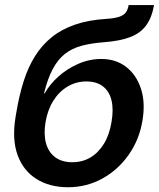

<svg xmlns="http://www.w3.org/2000/svg" viewBox="-20 -748 645 779"><path d="M255.9 11.7Q181.2 11.7 127.7 -22Q74.2 -55.7 51.3 -119.1Q28.3 -182.6 43 -272.5L45.9 -289.6Q57.6 -360.4 75.9 -418.2Q94.2 -476.1 122.6 -521Q150.9 -565.9 190.9 -597.9Q231 -629.9 285.4 -648.4Q339.8 -667 411.6 -671.4Q446.8 -673.8 465.1 -680.4Q483.4 -687 491.2 -698.5Q499 -710 502 -727.5H605Q596.2 -676.8 573 -645Q549.8 -613.3 508.1 -597.4Q466.3 -581.5 401.9 -576.7Q350.1 -572.8 311 -562.3Q272 -551.8 243.4 -529.3Q214.8 -506.8 194.1 -468Q173.3 -429.2 158.7 -369.6H161.6Q181.6 -405.8 217 -437.5Q252.4 -469.2 297.6 -489Q342.8 -508.8 391.1 -508.8Q449.7 -508.8 491.5 -476.8Q533.2 -444.8 551.8 -388.4Q570.3 -332 558.1 -259.3Q545.4 -181.6 502.4 -120.4Q459.5 -59.1 395.5 -23.7Q331.5 11.7 255.9 11.7ZM273.4 -89.8Q314.9 -89.8 347.4 -109.4Q379.9 -128.9 402.1 -165.5Q424.3 -202.1 432.6 -253.9Q441.4 -305.7 432.1 -342Q422.9 -378.4 397.2 -397.9Q371.6 -417.5 330.6 -417.5Q289.1 -417.5 254.4 -397Q219.7 -376.5 196.3 -339.1Q172.9 -301.8 164.6 -251.5Q156.7 -203.1 166.7 -166.7Q176.8 -130.4 203.9 -110.1Q231 -89.8 273.4 -89.8Z"/></svg>

Font: Inter SemiBold
Style: Italic
Weight: 600
Italic angle: -9.3988°
Designer: Rasmus Andersson
Foundry: rsms
Version: Version 4.001;git-66647c0bb